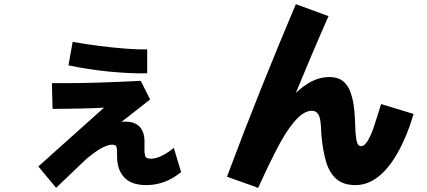

<svg xmlns="http://www.w3.org/2000/svg" viewBox="-20 -830 2040 917"><path d="M248 67 163 -35 477 -316Q471 -315 442.5 -314Q414 -313 376 -312Q338 -311 298.5 -310.5Q259 -310 231 -310L228 -433Q350 -432 453 -435.5Q556 -439 652 -444L697 -355L480 -185L492 -166ZM679 54Q607 54 573 17Q539 -20 539 -85V-104Q539 -117 536.5 -128Q534 -139 515 -139Q498 -139 472.5 -126.5Q447 -114 412.5 -87Q378 -60 333 -16L288 -94Q317 -126 354.5 -153.5Q392 -181 432.5 -203Q473 -225 511.5 -237Q550 -249 580 -249Q602 -249 618.5 -243Q635 -237 646.5 -225Q658 -213 664 -195.5Q670 -178 670 -156V-108Q670 -99 673.5 -85.5Q677 -72 701 -72Q727 -72 758 -88.5Q789 -105 810 -124L845 -8Q804 25 763 39.5Q722 54 679 54ZM683 -480Q647 -479 600 -481Q553 -483 501.5 -488Q450 -493 399.5 -501Q349 -509 307 -518L327 -630Q389 -619 455.5 -610.5Q522 -602 582 -597.5Q642 -593 683 -594Z M1800 -333 1955 -286Q1939 -230 1918 -180Q1897 -130 1871.5 -87Q1846 -44 1816 -12.5Q1786 19 1751.5 36.5Q1717 54 1678 54Q1618 54 1584.5 23Q1551 -8 1536 -62Q1521 -116 1515 -186Q1514 -202 1513 -221.5Q1512 -241 1509 -259Q1506 -277 1496.5 -289Q1487 -301 1469 -301Q1446 -301 1421 -283Q1396 -265 1365.5 -223.5Q1335 -182 1298 -110.5Q1261 -39 1213 67L1064 14Q1147 -208 1229.5 -413.5Q1312 -619 1393 -810L1549 -753Q1463 -558 1379.5 -354Q1296 -150 1207 67L1150 18Q1177 -42 1209.5 -109Q1242 -176 1279.5 -239Q1317 -302 1360 -352Q1403 -402 1452 -432Q1501 -462 1554 -462Q1592 -462 1615.5 -444.5Q1639 -427 1651 -397Q1663 -367 1668.5 -332Q1674 -297 1675 -262Q1676 -227 1678 -197Q1680 -167 1685.5 -149.5Q1691 -132 1704 -132Q1715 -132 1724 -141.5Q1733 -151 1742.5 -168.5Q1752 -186 1761 -211Q1770 -236 1779.5 -267Q1789 -298 1800 -333Z"/></svg>

Font: Murecho Thin ExtraBold
Style: Regular
Weight: 800
Version: Version 1.010